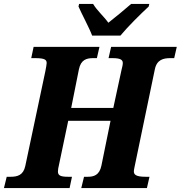

<svg xmlns="http://www.w3.org/2000/svg" viewBox="-37 -951 914 971"><path d="M429 -771H572C611 -818 675 -881 715 -918L718 -931H626C596 -905 546 -863 511 -836C488 -868 451 -901 434 -931H363L360 -918C375 -883 415 -809 429 -771ZM-17 0H315L327 -57H307C266 -57 256 -65 256 -84C256 -93 258 -103 261 -116L308 -340H522L476 -114C466 -64 436 -57 407 -57H388L374 0H706L719 -57H699C649 -57 640 -69 640 -84C640 -93 643 -103 646 -119L746 -600C756 -650 790 -657 825 -657H844L857 -714H525L512 -657H532C575 -657 584 -647 584 -632C584 -622 581 -612 577 -595L536 -405H323L362 -600C372 -650 402 -657 434 -657H453L466 -714H133L121 -657H141C191 -657 199 -648 199 -632C199 -624 196 -611 192 -589L91 -112C81 -64 50 -57 16 -57H-3Z"/></svg>

Font: Noto Serif SemiCondensed Extra
Style: Italic
Weight: 800
Width: 4
Italic angle: -12°
Designer: Monotype Design Team
Foundry: Monotype Imaging Inc.
Version: Version 1.901